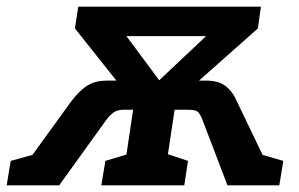

<svg xmlns="http://www.w3.org/2000/svg" viewBox="-68 -554 893 574"><path d="M717 -91 779 -73 767 0H612L536 -199Q529 -216 521.5 -221Q514 -226 492 -226H454L434 -93L494 -73L483 0H235L247 -73L310 -92L330 -226H303Q283 -226 271 -217.5Q259 -209 245 -189L109 0H-48L-36 -73L29 -91L145 -251Q171 -285 194.5 -299Q218 -313 250 -313H280L156 -469L166 -534H712L703 -469L527 -313H549Q586 -313 607.5 -296Q629 -279 643 -245ZM310 -446 408 -314 548 -446Z"/></svg>

Font: Bitter Pro
Style: Bold Italic
Weight: 700
Italic angle: -9°
Designer: Sol Matas, and Bitter project Authors
Foundry: Sol Matas
Version: Version 1.010